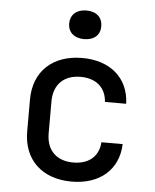

<svg xmlns="http://www.w3.org/2000/svg" viewBox="-55 -825 710 882"><g transform="rotate(5 300.0 -384.5)"><path d="M308 -647C354 -647 382 -672 382 -712C382 -754 354 -779 308 -779C263 -779 234 -754 234 -712C234 -672 263 -647 308 -647ZM308 10C438 10 523 -64 527 -182H429C425 -116 379 -78 308 -78C232 -78 184 -122 184 -202V-349C184 -428 232 -473 308 -473C379 -473 425 -434 429 -368H527C523 -486 438 -560 308 -560C173 -560 85 -480 85 -349V-202C85 -70 173 10 308 10Z"/></g></svg>

Font: JetBrains Mono Medium
Style: Regular
Weight: 436
Monospace: yes
Designer: Philipp Nurullin, Konstantin Bulenkov
Foundry: JetBrains
Version: Version 2.305